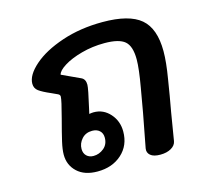

<svg xmlns="http://www.w3.org/2000/svg" viewBox="-90 -699 859 801"><g transform="rotate(-15 339.5 -298.5)"><path d="M632 -414Q632 -367 620 -296Q609 -226 597 -161L577 -40Q574 -22 555 -11Q536 0 508 0Q479 0 465.5 -11.5Q452 -23 455 -41Q488 -210 501 -291Q515 -370 515 -410Q515 -467 490 -488.5Q465 -510 402 -510Q350 -510 302.5 -497Q255 -484 225 -465Q195 -446 192 -430L272 -393Q289 -385 289 -361Q289 -345 270 -263Q269 -258 265 -241Q277 -243 284 -243Q326 -243 354.5 -211Q383 -179 383 -134Q383 -74 342 -37Q301 0 237 0Q181 0 149.5 -29.5Q118 -59 118 -104Q118 -126 125.5 -159Q133 -192 149 -252Q169 -327 169 -342Q169 -350 160 -354L134 -366Q99 -381 83.5 -392.5Q68 -404 68 -424Q68 -461 114.5 -502Q161 -543 241 -570Q321 -597 417 -597Q532 -597 582 -554.5Q632 -512 632 -414ZM196 -108Q196 -89 207.5 -78Q219 -67 237 -67Q262 -67 282 -83.5Q302 -100 302 -129Q302 -148 290 -159Q278 -170 258 -170Q230 -170 213 -151Q196 -132 196 -108Z"/></g></svg>

Font: Mali SemiBold
Style: Italic
Weight: 600
Italic angle: -10°
Version: Version 1.000; ttfautohint (v1.6)